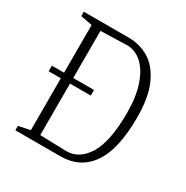

<svg xmlns="http://www.w3.org/2000/svg" viewBox="-140 -714 809 833"><g transform="rotate(30 264.0 -297.0)"><path d="M476 -312Q476 -153 423 -76.5Q370 0 272 0H46V-22L104 -34V-294H43V-322H104V-561L46 -572V-594H272Q326 -594 372 -567Q418 -540 447 -477Q476 -414 476 -312ZM428 -309Q428 -389 408 -446.5Q388 -504 355 -533Q322 -562 282 -562L150 -558V-322H254V-294H150V-36L282 -32Q347 -32 387.5 -98Q428 -164 428 -309Z"/></g></svg>

Font: Grenze ExtraLight
Style: Regular
Weight: 275
Designer: Renata Polastri
Foundry: Omnibus-Type
Version: Version 1.002; ttfautohint (v1.8)